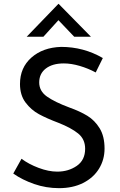

<svg xmlns="http://www.w3.org/2000/svg" viewBox="-20 -971 622 999"><path d="M312 -641Q253 -641 218.5 -614.5Q184 -588 184 -542Q184 -497 224.5 -468.5Q265 -440 340 -412Q396 -392 434.5 -368.5Q473 -345 498.5 -303.5Q524 -262 524 -198Q524 -140 495 -93Q466 -46 412.5 -19Q359 8 287 8Q220 8 158 -13.5Q96 -35 49 -68L92 -145Q129 -117 181 -97.5Q233 -78 278 -78Q336 -78 379.5 -108Q423 -138 423 -197Q423 -247 386.5 -276.5Q350 -306 284 -332Q223 -355 182.5 -377Q142 -399 113 -437.5Q84 -476 84 -534Q84 -619 143.5 -671.5Q203 -724 298 -727Q415 -727 515 -669L478 -594Q439 -615 395 -628Q351 -641 312 -641ZM366 -780 284 -866 206 -780H119L284 -951H285L453 -780Z"/></svg>

Font: Josefin Sans
Style: Regular
Weight: 400
Designer: Santiago Orozco
Foundry: Typemade
Version: Version 2.000